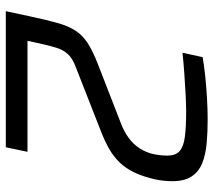

<svg xmlns="http://www.w3.org/2000/svg" viewBox="-57 -679 736 662"><g transform="rotate(90 311.0 -348.0)"><path d="M18.6 0 35.7 -80.2Q48.2 -139.6 59.1 -177.8Q69.9 -216 86 -240.7Q102.2 -265.5 130 -283.2Q157.8 -300.9 203.3 -318.4L403.4 -396.2Q434.9 -408 456.4 -424.4Q478 -440.7 491.2 -461.1Q504.4 -481.4 510.5 -505.6Q516.5 -529.8 516.5 -557.6Q516.5 -585.2 501.4 -598.9Q486.4 -612.6 453.2 -617.2Q420 -621.8 364.3 -621.8Q340.4 -621.8 305.6 -620Q270.8 -618.2 233.1 -615.5Q195.4 -612.7 161.9 -609.2L177 -678.7Q205.8 -683.7 242.3 -687.6Q278.8 -691.4 317.7 -693.7Q356.7 -696 391.9 -696Q436.2 -696 474.9 -692.5Q513.7 -688.9 542.8 -677.1Q572 -665.3 588.3 -640.7Q604.7 -616.2 604.7 -574.7Q604.7 -562.1 603.4 -547.1Q602.1 -532.1 598.6 -516Q589 -472.8 574.3 -442.5Q559.6 -412.3 539.4 -391.7Q519.2 -371.1 492.7 -356Q466.2 -341 432.6 -328L211.2 -241.2Q181.5 -230.4 166.5 -213.9Q151.5 -197.4 144.8 -174.8Q138 -152.3 131 -121.7L120.8 -74.8H503.5L487.8 0Z"/></g></svg>

Font: Saira Thin
Style: Italic
Weight: 100
Italic angle: -12°
Designer: Hector Gatti with collaboration of the Omnibus-Type team
Foundry: Omnibus-Type
Version: Version 1.101